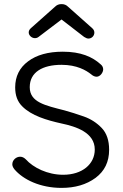

<svg xmlns="http://www.w3.org/2000/svg" viewBox="-20 -900 600 936"><path d="M150 -714C157 -714 163 -716 168 -720L280 -805L390 -720C398 -715 405 -712 411 -712C428 -712 440 -726 440 -741C440 -750 436 -757 429 -763L312 -867C303 -876 293 -880 280 -880C267 -880 257 -876 248 -867L131 -763C124 -757 120 -750 120 -742C120 -727 135 -714 150 -714ZM280 16C346 16 401 0 446 -33C490 -66 512 -111 512 -170C512 -215 500 -251 476 -276C452 -301 423 -320 389 -332C355 -344 323 -354 294 -362C201 -386 125 -401 125 -475C125 -548 187 -584 280 -584C355 -584 400 -557 424 -538C433 -530 442 -526 451 -526C468 -526 483 -546 483 -562C483 -571 479 -580 470 -587C430 -623 374 -648 286 -648C215 -648 158 -632 117 -601C75 -570 54 -527 54 -474C54 -435 65 -405 88 -382C133 -336 208 -314 280 -298C351 -283 442 -254 442 -171C442 -100 381 -48 288 -48C211 -48 142 -83 106 -123C97 -132 88 -136 78 -136C59 -136 40 -120 40 -99C40 -92 43 -84 50 -75C93 -24 177 16 280 16Z"/></svg>

Font: Dongle Light
Style: Regular
Weight: 300
Designer: Yanghee Ryu
Foundry: Yanghee Ryu
Version: Version 2.000